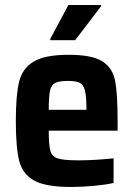

<svg xmlns="http://www.w3.org/2000/svg" viewBox="-20 -736 532 764"><path d="M448 -216H174Q174 -158 180.5 -135.5Q187 -113 210 -105.5Q233 -98 293 -98Q355 -98 432 -106V-8Q402 -1 354.5 3.5Q307 8 263 8Q162 8 116 -17.5Q70 -43 56.5 -95.5Q43 -148 43 -254Q43 -357 56 -410.5Q69 -464 114 -491Q159 -518 253 -518Q346 -518 387 -492Q428 -466 438 -415Q448 -364 448 -254ZM174 -299H324Q324 -352 318 -375.5Q312 -399 297.5 -406.5Q283 -414 251 -414Q215 -414 199.5 -406Q184 -398 179 -375Q174 -352 174 -299ZM180 -576V-581L252 -716H382V-711L279 -576Z"/></svg>

Font: Saira Semi Condensed SemiBold
Style: Regular
Weight: 600
Width: 4
Designer: Hector Gatti with collaboration of the Omnibus-Type team
Foundry: Omnibus-Type
Version: Version 1.001; ttfautohint (v1.8)